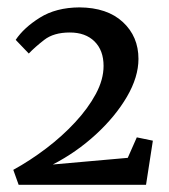

<svg xmlns="http://www.w3.org/2000/svg" viewBox="-20 -923 459 520"><path d="M16 -463Q61.5 -488 105 -521Q148.5 -554 183.5 -591.8Q218.5 -629.5 239.5 -668.5Q260.5 -707.5 260.5 -744.5Q260.5 -786.5 236 -810.8Q211.5 -835 169 -835Q125.5 -835 99.8 -815Q74 -795 58 -778L22.5 -815Q44.5 -848 88 -875.2Q131.5 -902.5 195 -903Q270.5 -902.5 312.8 -863.2Q355 -824 355 -763.5Q355 -714.5 323.8 -661Q292.5 -607.5 239.8 -559Q187 -510.5 123 -477.5L326 -495.5L350.5 -551L394 -542L375.5 -422.5H30.5Z"/></svg>

Font: Merriweather
Style: Regular
Weight: 400
Designer: Eben Sorkin
Foundry: Eben Sorkin
Version: Version 2.100; ttfautohint (v1.7.19-72a1) -l 8 -r 50 -G 200 